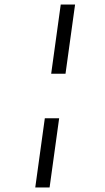

<svg xmlns="http://www.w3.org/2000/svg" viewBox="-20 -772 461 844"><path d="M310 -752 268 -448H205L247 -752ZM240 -252 198 52H135L177 -252Z"/></svg>

Font: Pathway Extreme 28pt Light
Style: Italic
Weight: 300
Italic angle: -8°
Designer: Eduardo Rodriguez Tunni
Foundry: Eduardo Rodriguez Tunni
Version: Version 1.001;gftools[0.9.26]